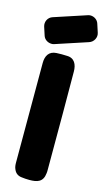

<svg xmlns="http://www.w3.org/2000/svg" viewBox="-158 -988 575 1034"><g transform="rotate(15 129.0 -471.5)"><path d="M28 -628V-74C28 -60 29 -47 35 -35C43 -16 58 -6 77 -4C92 -2 106 -1 121 -1C164 -1 197 -9 202 -60C203 -66 203 -72 203 -78V-397C203 -504 203 -520 202 -627C202 -665 187 -699 144 -699C125 -700 106 -700 86 -699C44 -697 28 -667 28 -628ZM257 -909C251 -929 231 -942 211 -942C206 -942 200 -941 195 -939L16 -880C-10 -872 -23 -844 -15 -819L0 -773C6 -753 26 -740 47 -740C51 -740 56 -740 61 -742L240 -801C266 -809 281 -838 272 -863Z"/></g></svg>

Font: Periwinkle
Style: Bold
Weight: 700
Version: Version 2.001